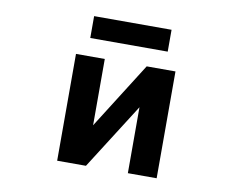

<svg xmlns="http://www.w3.org/2000/svg" viewBox="-78 -824 1156 930"><g transform="rotate(10 500.0 -358.5)"><path d="M312.5 -611.3V-718.8H693.4V-611.3ZM605.5 -322.3 399.4 2H257.8V-523.4H399.4V-197.3L605.5 -523.4H747.1V2H605.5Z"/></g></svg>

Font: Gen Shin Gothic Monospace Bold
Style: Bold
Weight: 700
Designer: [Source Han Sans]
Ryoko NISHIZUKA  (kana & ideographs); Paul D. Hunt (Latin, Greek & Cyrillic); Wenlong ZHANG  (bopomofo
Version: Version 1.002.20150607